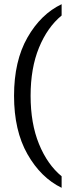

<svg xmlns="http://www.w3.org/2000/svg" viewBox="-20 -822 333 916"><path d="M274 19V74Q175 26 111 -86.5Q47 -199 47 -365Q47 -531 111 -643Q175 -755 274 -802V-748Q206 -692 166 -594.5Q126 -497 126 -365Q126 -233 166 -135Q206 -37 274 19Z"/></svg>

Font: Fauna One
Style: Regular
Weight: 400
Version: Version 1.001